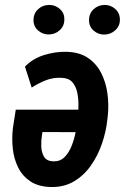

<svg xmlns="http://www.w3.org/2000/svg" viewBox="-20 -748 506 778"><path d="M248 -538.1Q301.3 -537.1 335.9 -513.7Q370.6 -490.2 389.9 -452.4Q409.2 -414.6 415.3 -369.6Q421.4 -324.7 417 -280.8L414.6 -260.3Q409.7 -214.4 393.3 -166.3Q377 -118.2 348.6 -77.6Q320.3 -37.1 279.5 -12.9Q238.8 11.2 185.1 9.8Q135.3 8.3 103.3 -12.9Q71.3 -34.2 54 -68.6Q36.6 -103 32 -144.5Q27.3 -186 32.2 -228.5L43.9 -303.7H368.2L352.1 -212.4L151.9 -212.9L149.9 -199.2Q146.5 -179.2 147.2 -155Q147.9 -130.9 158.4 -113Q168.9 -95.2 195.8 -94.2Q223.6 -93.3 241.5 -111.3Q259.3 -129.4 270.3 -157Q281.2 -184.6 286.4 -212.9Q291.5 -241.2 293.9 -260.3L295.9 -280.3Q297.9 -299.8 297.9 -325.2Q297.9 -350.6 292.5 -375Q287.1 -399.4 272.7 -415.5Q258.3 -431.6 230 -432.6Q196.3 -434.6 166.3 -422.9Q136.2 -411.1 108.4 -393.1L81.1 -478Q112.8 -510.7 158.4 -524.9Q204.1 -539.1 248 -538.1ZM115.7 -666.5Q115.7 -692.9 133.8 -710.2Q151.9 -727.5 178.2 -728Q203.1 -728.5 222.2 -711.9Q241.2 -695.3 240.7 -669.9Q241.2 -643.6 222.7 -626.2Q204.1 -608.9 178.7 -608.4Q153.3 -607.9 134.5 -624.3Q115.7 -640.6 115.7 -666.5ZM340.8 -665.5Q340.3 -692.4 358.6 -710Q377 -727.5 402.8 -728Q428.2 -728.5 447 -711.7Q465.8 -694.8 465.8 -668.9Q466.3 -643.1 447.5 -625.7Q428.7 -608.4 403.3 -607.9Q378.4 -607.4 359.6 -623.8Q340.8 -640.1 340.8 -665.5Z"/></svg>

Font: Roboto Condensed SemiBold
Style: Italic
Weight: 600
Italic angle: -12°
Designer: Christian Robertson
Foundry: Google
Version: Version 3.008; 2023